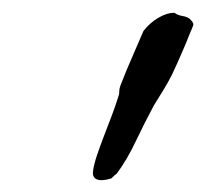

<svg xmlns="http://www.w3.org/2000/svg" viewBox="-20 -749 331 309"><path d="M168 -469.7Q165 -467.8 159.2 -461.9Q143.6 -457 135.7 -460.4Q127.9 -463.9 129.9 -474.6Q130.9 -483.4 135.7 -498Q140.6 -512.7 147 -529.3Q153.3 -545.9 159.7 -562.5Q166 -579.1 169.9 -591.8Q171.9 -596.7 171.9 -601.6Q171.9 -606.4 173.8 -611.3Q183.6 -636.7 193.4 -658.7Q203.1 -680.7 210.9 -699.2Q221.7 -712.9 235.4 -720.7Q249 -728.5 260.7 -728.5Q265.6 -724.6 274.4 -723.1Q283.2 -721.7 287.1 -716.8Q292 -711.9 291 -708.5Q290 -705.1 285.2 -694.3Q280.3 -681.6 272.9 -664.6Q265.6 -647.5 256.8 -628.9Q251 -617.2 243.2 -604.5Q235.4 -591.8 227.5 -579.1Q211.9 -549.8 198.2 -521Q184.6 -492.2 168 -469.7Z"/></svg>

Font: Seaweed Script
Style: Regular
Weight: 400
Designer: Squid
Foundry: Font Diner, Inc DBA Neapolitan
Version: Version 1.000